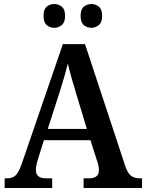

<svg xmlns="http://www.w3.org/2000/svg" viewBox="-20 -933 725 953"><path d="M3 0V-48H16Q42 -48 57.5 -62.5Q73 -77 89 -123L292 -714H402L602 -108Q614 -73 630.5 -60.5Q647 -48 672 -48H685V0H395V-48H425Q445 -48 458 -57.5Q471 -67 471 -88Q471 -99 468.5 -111.5Q466 -124 462 -134L429 -237H198L169 -145Q165 -133 161.5 -117.5Q158 -102 158 -90Q158 -48 207 -48H239V0ZM217 -293H411L358 -469Q346 -508 335 -546.5Q324 -585 317 -618Q309 -586 298.5 -549.5Q288 -513 276 -476ZM434 -795Q412 -795 396 -808.5Q380 -822 380 -854Q380 -887 396 -900Q412 -913 434 -913Q454 -913 470.5 -900Q487 -887 487 -854Q487 -822 470.5 -808.5Q454 -795 434 -795ZM249 -795Q228 -795 212 -808.5Q196 -822 196 -854Q196 -887 212 -900Q228 -913 249 -913Q270 -913 286.5 -900Q303 -887 303 -854Q303 -822 286.5 -808.5Q270 -795 249 -795Z"/></svg>

Font: Noto Serif SemiCondensed SemiBold
Style: Regular
Weight: 600
Width: 4
Designer: Monotype Design Team
Foundry: Monotype Imaging Inc.
Version: Version 2.013; ttfautohint (v1.8.4.7-5d5b)